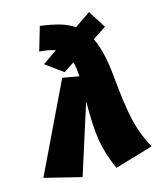

<svg xmlns="http://www.w3.org/2000/svg" viewBox="-151 -852 807 958"><g transform="rotate(-15 253.0 -373.5)"><path d="M528 -39 331 19Q295 -62 282.5 -134Q270 -206 271 -341L156 20L-34 -27L186 -485L271 -470Q268 -518 260 -545L205 -509L116 -574L191 -626Q158 -638 109 -641L145 -764Q205 -756 246 -744Q287 -732 318 -711L400 -767L458 -676L388 -630Q424 -557 436 -428Q450 -276 468.5 -195Q487 -114 528 -39Z"/></g></svg>

Font: Fira Sans Black
Style: Italic
Weight: 900
Italic angle: -8°
Designer: Carrois Corporate & Edenspiekermann AG
Foundry: Carrois Corporate GbR & Edenspiekermann AG
Version: Version 4.203